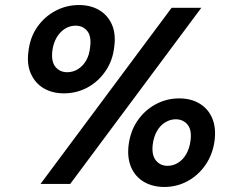

<svg xmlns="http://www.w3.org/2000/svg" viewBox="-20 -731 933 763"><path d="M141 0 662 -700H780L259 0ZM633 12Q587 12 552.5 -8Q518 -28 501.5 -65.5Q485 -103 491 -154Q498 -210 526.5 -251.5Q555 -293 598.5 -316.5Q642 -340 692 -340Q739 -340 773 -319.5Q807 -299 823 -262Q839 -225 833 -174Q826 -119 797.5 -77Q769 -35 726 -11.5Q683 12 633 12ZM234 -360Q188 -360 154 -380Q120 -400 103 -437.5Q86 -475 93 -526Q99 -582 128 -623.5Q157 -665 200.5 -688Q244 -711 294 -711Q340 -711 374 -691Q408 -671 424.5 -634Q441 -597 434 -545Q428 -490 399 -448Q370 -406 327 -383Q284 -360 234 -360ZM646 -72Q668 -72 687.5 -84Q707 -96 720 -118.5Q733 -141 737 -171Q743 -214 725.5 -235.5Q708 -257 678 -257Q657 -257 637 -245Q617 -233 604 -210.5Q591 -188 587 -157Q582 -115 599.5 -93.5Q617 -72 646 -72ZM247 -444Q270 -444 289.5 -456Q309 -468 322 -490Q335 -512 338 -543Q344 -586 327 -607.5Q310 -629 280 -629Q258 -629 238.5 -617Q219 -605 205.5 -582.5Q192 -560 188 -529Q183 -486 200.5 -465Q218 -444 247 -444Z"/></svg>

Font: DM Sans 11pt SemiBold
Style: Italic
Weight: 600
Italic angle: -10°
Version: Version 4.004;gftools[0.9.30]